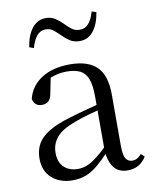

<svg xmlns="http://www.w3.org/2000/svg" viewBox="-87 -834 731 914"><g transform="rotate(-10 278.5 -376.5)"><path d="M190 15Q130 15 91 -19Q52 -53 52 -115Q52 -154 69 -184.5Q86 -215 125.5 -239Q165 -263 231 -282Q273 -295 319 -307Q365 -319 405 -328V-303Q365 -293 324 -281.5Q283 -270 249 -257Q185 -234 158.5 -202Q132 -170 132 -128Q132 -82 157.5 -58Q183 -34 225 -34Q248 -34 270 -43Q292 -52 320 -74Q348 -96 386 -134L395 -87H371Q340 -54 312.5 -31Q285 -8 256 3.5Q227 15 190 15ZM457 14Q412 14 389.5 -16.5Q367 -47 364 -100V-103V-359Q364 -415 352 -445.5Q340 -476 315 -488Q290 -500 250 -500Q221 -500 192 -491.5Q163 -483 130 -465L173 -492L157 -413Q153 -386 140.5 -375Q128 -364 109 -364Q73 -364 65 -400Q80 -461 134 -496Q188 -531 272 -531Q359 -531 401.5 -489.5Q444 -448 444 -355V-108Q444 -61 455 -44.5Q466 -28 486 -28Q499 -28 509 -33.5Q519 -39 531 -52L547 -37Q531 -11 508.5 1.5Q486 14 457 14ZM96 -645Q104 -700 130 -734Q156 -768 197 -768Q223 -768 242 -755.5Q261 -743 277 -727Q294 -709 310 -697Q326 -685 348 -685Q374 -685 391 -704.5Q408 -724 418 -761L440 -754Q431 -698 405.5 -665Q380 -632 339 -632Q311 -632 292.5 -644Q274 -656 259 -671Q242 -688 226 -701.5Q210 -715 187 -715Q161 -715 144.5 -695Q128 -675 117 -637Z"/></g></svg>

Font: Noto Serif SC ExtraLight
Style: Regular
Weight: 400
Version: Version 2.002-H1;hotconv 1.1.0;makeotfexe 2.6.0